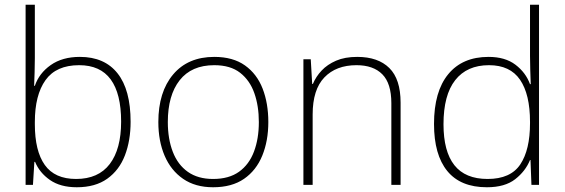

<svg xmlns="http://www.w3.org/2000/svg" viewBox="-20 -780 2383 810"><path d="M127 -535Q127 -509 126 -475Q125 -441 124 -418H127Q145 -471 194 -505.5Q243 -540 317 -540Q421 -540 476 -470.5Q531 -401 531 -266Q531 -187 507 -124.5Q483 -62 432.5 -26Q382 10 304 10Q235 10 191 -20.5Q147 -51 128 -97H125L119 0H88V-760H127ZM314 -505Q217 -505 172 -442Q127 -379 127 -265V-256Q127 -143 169 -84Q211 -25 301 -25Q395 -25 443 -88Q491 -151 491 -267Q491 -385 447 -445Q403 -505 314 -505Z M1112 -265Q1112 -186 1086.5 -123.5Q1061 -61 1009.5 -25.5Q958 10 879 10Q804 10 752.5 -25.5Q701 -61 674.5 -123Q648 -185 648 -265Q648 -392 710.5 -466Q773 -540 884 -540Q963 -540 1013.5 -504Q1064 -468 1088 -406Q1112 -344 1112 -265ZM688 -265Q688 -194 709 -139.5Q730 -85 772.5 -55Q815 -25 879 -25Q946 -25 988.5 -55.5Q1031 -86 1051.5 -140.5Q1072 -195 1072 -265Q1072 -333 1053 -387Q1034 -441 993 -473Q952 -505 884 -505Q788 -505 738 -441.5Q688 -378 688 -265Z M1487 -540Q1575 -540 1622.5 -493Q1670 -446 1670 -347V0H1631V-345Q1631 -428 1593 -466.5Q1555 -505 1484 -505Q1398 -505 1348.5 -453.5Q1299 -402 1299 -297V0H1260V-530H1291L1297 -426H1300Q1313 -457 1337 -482.5Q1361 -508 1398 -524Q1435 -540 1487 -540Z M2034 10Q1923 10 1867 -58.5Q1811 -127 1811 -257Q1811 -394 1871 -467Q1931 -540 2041 -540Q2111 -540 2154.5 -507Q2198 -474 2216 -425H2219Q2218 -455 2217 -485.5Q2216 -516 2216 -544V-760H2254V0H2222L2218 -105H2216Q2197 -58 2153.5 -24Q2110 10 2034 10ZM2037 -25Q2134 -25 2175 -86.5Q2216 -148 2216 -260V-266Q2216 -382 2174 -443.5Q2132 -505 2043 -505Q1950 -505 1900.5 -442Q1851 -379 1851 -256Q1851 -141 1897 -83Q1943 -25 2037 -25Z"/></svg>

Font: Noto Sans Cham ExtraLight
Style: Regular
Weight: 250
Version: Version 2.002